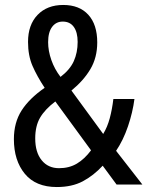

<svg xmlns="http://www.w3.org/2000/svg" viewBox="-20 -744 594 774"><path d="M235 -724Q300 -724 336 -684.5Q372 -645 372 -573Q372 -512 344.5 -465.5Q317 -419 268 -379L396 -204Q413 -232 422.5 -267.5Q432 -303 437 -345H522Q515 -291 496 -235Q477 -179 448 -136L554 0H450L394 -76Q357 -36 313.5 -13Q270 10 209 10Q124 10 80 -43.5Q36 -97 36 -183Q36 -250 67 -298.5Q98 -347 160 -390Q129 -437 111 -478.5Q93 -520 93 -575Q93 -644 131.5 -684Q170 -724 235 -724ZM233 -657Q206 -657 190 -635.5Q174 -614 174 -574Q174 -539 187 -502Q200 -465 224 -434Q262 -463 277.5 -497.5Q293 -532 293 -575Q293 -614 277.5 -635.5Q262 -657 233 -657ZM203 -335Q161 -303 141.5 -269.5Q122 -236 122 -186Q122 -130 148 -98Q174 -66 218 -66Q259 -66 290 -84.5Q321 -103 347 -138Z"/></svg>

Font: Noto Sans Ethiopic Cond
Style: Regular
Weight: 400
Width: 3
Designer: Monotype Design Team
Foundry: Monotype Imaging Inc.
Version: Version 2.102; ttfautohint (v1.8.4.7-5d5b)